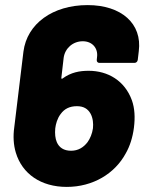

<svg xmlns="http://www.w3.org/2000/svg" viewBox="-20 -728 567 754"><path d="M498 -334C470 -411 404 -450 328 -450C293 -450 259 -444 226 -420C223 -417 220 -419 221 -423L230 -501C235 -538 266 -566 305 -566C343 -566 366 -538 361 -503L360 -493C359 -486 364 -481 370 -481H508C515 -481 520 -486 521 -493L525 -527C539 -635 457 -708 324 -708C187 -708 86 -635 72 -525L36 -228C31 -193 33 -159 42 -129C67 -45 141 6 242 6C345 6 431 -46 474 -126C490 -154 501 -188 506 -227C511 -267 509 -303 498 -334ZM324 -170C308 -149 287 -136 259 -136C230 -136 212 -149 203 -170C197 -184 195 -203 197 -224C199 -241 205 -263 218 -280C233 -301 254 -311 282 -311C308 -311 325 -301 336 -281C345 -264 347 -243 345 -224C342 -203 334 -184 324 -170Z"/></svg>

Font: Barlow ExtraBold
Style: Italic
Weight: 800
Italic angle: -7°
Designer: Jeremy Tribby
Foundry: Tribby Type
Version: Version 1.422;hotconv 1.0.109;makeotfexe 2.5.65596